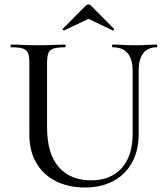

<svg xmlns="http://www.w3.org/2000/svg" viewBox="-20 -824 740 857"><path d="M572 -510Q572 -560 549.5 -586.5Q527 -613 483 -613Q480 -613 480 -619Q480 -625 483 -625Q506 -625 531 -623.5Q556 -622 585 -622Q610 -622 634.5 -623.5Q659 -625 680 -625Q682 -625 682 -619Q682 -613 680 -613Q640 -613 619.5 -586.5Q599 -560 599 -510V-227Q599 -152 569 -98Q539 -44 485 -15.5Q431 13 359 13Q285 13 229 -15.5Q173 -44 142 -97Q111 -150 111 -223V-544Q111 -573 105 -587.5Q99 -602 81.5 -607.5Q64 -613 30 -613Q27 -613 27 -619Q27 -625 30 -625Q55 -625 85 -623.5Q115 -622 150 -622Q186 -622 216.5 -623.5Q247 -625 270 -625Q273 -625 273 -619Q273 -613 270 -613Q236 -613 218.5 -607Q201 -601 195.5 -586Q190 -571 190 -542V-258Q190 -138 242 -78.5Q294 -19 386 -19Q474 -19 523 -73.5Q572 -128 572 -226ZM260 -695 363 -799Q368 -804 375 -804Q382 -804 386 -799L488 -696Q491 -694 488 -690.5Q485 -687 483 -688L375 -740L266 -688Q265 -687 261.5 -690.5Q258 -694 260 -695Z"/></svg>

Font: Cormorant Medium
Style: Regular
Weight: 500
Designer: Christian Thalmann (Catharsis Fonts)
Foundry: Catharsis Fonts
Version: Version 4.000